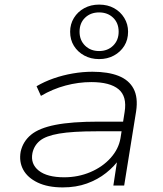

<svg xmlns="http://www.w3.org/2000/svg" viewBox="-20 -807 711 835"><path d="M253 8Q188 8 144 -13Q100 -34 81 -69Q62 -104 70 -148Q80 -192 115 -221Q150 -250 221 -264Q292 -278 409 -278H530L523 -236H399Q295 -236 237 -226Q179 -216 153.5 -195Q128 -174 121 -141Q112 -94 148.5 -65Q185 -36 259 -36Q320 -36 373 -58.5Q426 -81 461 -120Q496 -159 504 -206L522 -320Q533 -388 495.5 -419Q458 -450 377 -450Q321 -450 265 -435Q209 -420 158 -390L139 -432Q173 -452 213 -466Q253 -480 296.5 -487.5Q340 -495 382 -495Q450 -495 495.5 -477Q541 -459 561 -421Q581 -383 572 -323L520 0H473L491 -118L502 -119Q478 -84 441.5 -55Q405 -26 358 -9Q311 8 253 8ZM411 -550Q375 -550 346.5 -565.5Q318 -581 301.5 -607.5Q285 -634 285 -669Q285 -702 301.5 -729Q318 -756 346.5 -771.5Q375 -787 411 -787Q448 -787 476 -771.5Q504 -756 520.5 -729Q537 -702 537 -669Q537 -634 520.5 -607.5Q504 -581 475.5 -565.5Q447 -550 411 -550ZM411 -585Q448 -585 472 -608.5Q496 -632 496 -669Q496 -707 472 -730Q448 -753 411 -753Q374 -753 350 -730Q326 -707 326 -669Q326 -632 350 -608.5Q374 -585 411 -585Z"/></svg>

Font: Nunito Sans 10pt Expanded ExtraLight
Style: Italic
Weight: 250
Width: 7
Italic angle: -9°
Designer: Vernon Adams
Foundry: Vernon Adams
Version: Version 3.101;gftools[0.9.27]